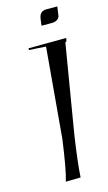

<svg xmlns="http://www.w3.org/2000/svg" viewBox="-108 -709 423 750"><g transform="rotate(-15 104.0 -334.0)"><path d="M127 -612 130 -636Q132 -654 140 -661.5Q148 -669 162 -669H206L201 -634Q200 -624 191 -618Q182 -612 171 -612ZM121 0 61 1Q74 -40 91 -163L123 -529L55 -533V-540L208 -541L205 -528L200 -525L140 -164Q124 -56 121 0Z"/></g></svg>

Font: Kleymissky
Style: Regular
Weight: 500
Italic angle: -8°
Designer: gluk
Foundry: gluk
Version: Version 0.283